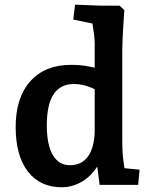

<svg xmlns="http://www.w3.org/2000/svg" viewBox="-20 -780 632 810"><path d="M240.5 10Q148.7 10 97.4 -56.8Q46.1 -123.5 46.1 -244.2Q46.1 -368.2 108 -437.3Q169.8 -506.5 280.4 -506.5Q299 -506.5 316.8 -504.9Q334.6 -503.4 354.5 -499.7Q374.5 -496 398 -489.3L397.4 -394.4Q366.8 -411.5 341 -418.6Q315.2 -425.6 291.6 -425.6Q234.5 -425.6 206 -382.3Q177.5 -339 177.5 -251.4Q177.5 -168.6 202.8 -125.8Q228.2 -83 275.5 -83Q323.5 -83 350.3 -118.9Q377 -154.8 379.5 -222.1V-598.6Q379.5 -612.9 376.5 -636.5Q373.5 -660 369.9 -682Q366.2 -704.1 364.2 -712.1L420 -670.2L289.1 -697.5L296.6 -760.3L408.2 -756H484.5L504.5 -737.4Q502.8 -711.9 500.7 -679.5Q498.5 -647 497.2 -617.1Q495.9 -587.3 495.9 -568.6V-182.1Q495.9 -135.5 501.3 -96.7Q506.6 -58 510.6 -35.3L453.2 -75.7L568.9 -64.1L562.9 0H400.4L383.5 -128.9L408.4 -112.5Q396.6 -84.1 379.1 -61.5Q361.6 -38.8 339.6 -22.8Q317.5 -6.8 292.5 1.6Q267.5 10 240.5 10Z"/></svg>

Font: Andada Pro
Style: Regular
Weight: 400
Designer: Carolina Giovagnoli
Foundry: Huerta Tipografica
Version: Version 3.003